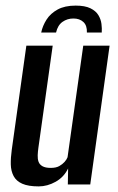

<svg xmlns="http://www.w3.org/2000/svg" viewBox="-20 -658 421 685"><path d="M250 -638Q283 -638 302.5 -628.5Q322 -619 331 -604Q340 -589 342 -572.5Q344 -556 343 -542H290Q291 -567 277.5 -579.5Q264 -592 242 -592Q220 -592 203 -580Q186 -568 180 -542H127Q132 -566 146 -588Q160 -610 185.5 -624Q211 -638 250 -638ZM118 7Q81 7 59.5 -2.5Q38 -12 28.5 -30Q19 -48 18.5 -71.5Q18 -95 22 -124L74 -495H168L117 -131Q115 -117 114.5 -104Q114 -91 117.5 -81Q121 -71 131.5 -65Q142 -59 161 -59Q180 -59 191.5 -65.5Q203 -72 210.5 -80.5Q218 -89 221 -97L277 -495H371L302 0H222L223 -57Q208 -26 178.5 -9.5Q149 7 118 7Z"/></svg>

Font: Alumni Sans SemiBold
Style: Italic
Weight: 600
Italic angle: -8°
Version: Version 1.016